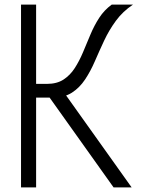

<svg xmlns="http://www.w3.org/2000/svg" viewBox="-20 -820 640 840"><path d="M94 -393V-453H185Q229 -453 258 -472Q287 -491 307 -522Q327 -553 343 -591Q359 -629 375.5 -668.5Q392 -708 414 -742Q436 -776 469 -800H562Q517 -770 487 -729Q457 -688 435.5 -642Q414 -596 395 -552Q376 -508 352 -472Q328 -436 294.5 -414.5Q261 -393 210 -393ZM72 0V-800H138V0ZM477 0 175 -424 241 -442 556 0Z"/></svg>

Font: Victor Mono Light
Style: Regular
Weight: 300
Monospace: yes
Designer: Rune Bjørnerås
Version: Version 1.561;gftools[0.9.30]